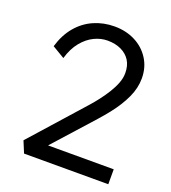

<svg xmlns="http://www.w3.org/2000/svg" viewBox="-131 -808 809 906"><g transform="rotate(20 274.0 -355.0)"><path d="M93 0 69 -58 305 -323Q322 -342 340.5 -366Q359 -390 375.5 -416.5Q392 -443 402 -469Q412 -495 412 -520Q412 -557 396 -582.5Q380 -608 350.5 -622Q321 -636 282 -636Q248 -636 215 -620Q182 -604 155 -571Q128 -538 113 -487L51 -524Q69 -585 104 -626.5Q139 -668 187 -689Q235 -710 290 -710Q348 -710 394 -686.5Q440 -663 467 -620.5Q494 -578 494 -523Q494 -499 488.5 -475Q483 -451 472 -427Q461 -403 445.5 -378Q430 -353 409.5 -327Q389 -301 364 -273L163 -49L151 -75H516V0Z"/></g></svg>

Font: Our Lexend Light
Style: Regular
Weight: 300
Designer: Bonnie Shaver-Troup, Thomas Jockin
Foundry: Lexend
Version: Version 1.007